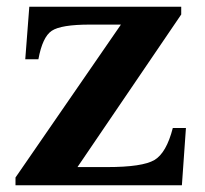

<svg xmlns="http://www.w3.org/2000/svg" viewBox="-20 -550 608 570"><path d="M532 -170 520 0H26V-23L339 -477H247Q161 -477 133.5 -458.5Q106 -440 94 -374H55L67 -530H518V-507L210 -54H298Q403 -54 438.5 -75Q474 -96 493 -170Z"/></svg>

Font: Libre Baskerville
Style: Bold
Weight: 700
Designer: Pablo Impallari, Rodrigo Fuenzalida
Foundry: Pablo Impallari, Rodrigo Fuenzalida
Version: Version 1.000